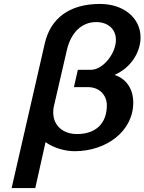

<svg xmlns="http://www.w3.org/2000/svg" viewBox="-20 -754 733 974"><path d="M487 -734C332 -734 236 -661 207 -533L39 200H159L211 -33C253 -3 309 13 359 13C518 13 656 -87 656 -234C656 -300 623 -354 561 -374C648 -412 693 -493 693 -564C693 -662 609 -734 487 -734ZM468 -642C527 -642 568 -607 568 -552C568 -482 502 -400 442 -400H375L355 -312H426C488 -312 522 -268 522 -220C522 -127 465 -74 371 -74C299 -74 250 -117 250 -184C250 -194 251 -203 252 -209L319 -499C339 -587 393 -642 468 -642Z"/></svg>

Font: Perun SemiBold Italic
Style: Regular
Weight: 400
Italic angle: -12°
Foundry: Copyright (c) Stefan Peev, Context Ltd, 2016
Version: Version 1.026